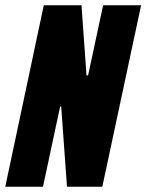

<svg xmlns="http://www.w3.org/2000/svg" viewBox="-35 -708 555 728"><path d="M-15 0 131 -688H274L293 -422H299L356 -688H500L353 0H219L197 -304H193L128 0Z"/></svg>

Font: Saira Condensed Black
Style: Italic
Weight: 900
Width: 3
Italic angle: -12°
Designer: Hector Gatti with collaboration of the Omnibus-Type team
Foundry: Omnibus-Type
Version: Version 1.101